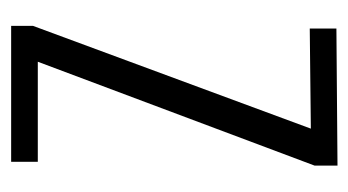

<svg xmlns="http://www.w3.org/2000/svg" viewBox="-164 -476 640 353"><g transform="rotate(90 156.5 -300.0)"><path d="M28 0V-40L217 -551L33 -549V-598L285 -600V-558L94 -49H278V0Z"/></g></svg>

Font: Big Shoulders Text Light
Style: Regular
Weight: 300
Designer: Patric King
Foundry: XO Type Co
Version: Version 1.000; ttfautohint (v1.8.2)